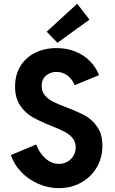

<svg xmlns="http://www.w3.org/2000/svg" viewBox="-20 -980 602 1008"><path d="M385.3 -960.4 449.7 -877 281.7 -755.4 225.1 -813.5ZM37.1 -166 170.4 -221.7Q185.1 -178.7 217.5 -149.2Q250 -119.6 289.1 -119.6Q313.5 -119.6 333.7 -131.1Q354 -142.6 365.7 -162.4Q377.4 -182.1 377.4 -206.5Q377.4 -235.4 360.6 -255.4Q343.8 -275.4 318.4 -288.6Q293 -301.8 248 -319.8Q188 -343.8 150.4 -365.2Q112.8 -386.7 85.9 -426Q59.1 -465.3 59.1 -525.9Q59.1 -586.4 86.7 -632.1Q114.3 -677.7 163.8 -702.6Q213.4 -727.5 276.9 -727.5Q331.1 -727.5 376.2 -709.2Q421.4 -690.9 452.6 -658.9Q483.9 -627 500 -585.4L371.6 -532.7Q359.4 -564.9 333.7 -583.7Q308.1 -602.5 276.4 -602.5Q243.7 -602.5 221.2 -582.8Q198.7 -563 198.7 -528.8Q198.7 -499.5 215.8 -479.2Q232.9 -459 258.8 -446Q284.7 -433.1 329.6 -416Q389.2 -393.6 426.8 -372.8Q464.4 -352.1 491 -313.5Q517.6 -274.9 517.6 -214.4Q517.6 -151.4 487.5 -100.6Q457.5 -49.8 405.3 -21Q353 7.8 289.6 7.8Q233.4 7.8 181.4 -14.9Q129.4 -37.6 91.3 -77.1Q53.2 -116.7 37.1 -166Z"/></svg>

Font: Reddit Mono
Style: Bold
Weight: 700
Designer: Stephen Hutchings
Foundry: Reddit
Version: Version 1.009